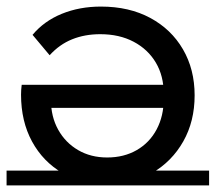

<svg xmlns="http://www.w3.org/2000/svg" viewBox="-22 -555 656 584"><path d="M285 -535Q371 -535 435 -500.5Q499 -466 534.5 -405Q570 -344 570 -265Q570 -186 535.5 -125Q501 -64 441 -29Q381 6 304 6Q228 6 168.5 -28.5Q109 -63 75.5 -124.5Q42 -186 42 -267Q42 -274 42.5 -282Q43 -290 44 -297H495V-227H95L133 -251Q133 -200 155 -160.5Q177 -121 215.5 -98.5Q254 -76 304 -76Q355 -76 394 -98.5Q433 -121 454.5 -161.5Q476 -202 476 -254V-270Q476 -324 452 -364.5Q428 -405 384.5 -428Q341 -451 283 -451Q236 -451 197.5 -435.5Q159 -420 129 -387L77 -449Q112 -491 166 -513Q220 -535 285 -535ZM-2 9V-36H614V9Z"/></svg>

Font: Montserrat Underline Thin Medium
Style: Regular
Weight: 500
Version: Version 9.000